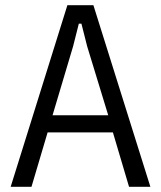

<svg xmlns="http://www.w3.org/2000/svg" viewBox="-20 -718 619 738"><path d="M476 0 414 -209H163L101 0H21L239 -698H339L558 0ZM315 -540 293 -627H283L261 -540L182 -275H396Z"/></svg>

Font: IBM Plex Sans Condensed
Style: Regular
Weight: 400
Width: 3
Designer: Mike Abbink, Paul van der Laan, Pieter van Rosmalen
Foundry: Bold Monday
Version: Version 1.1